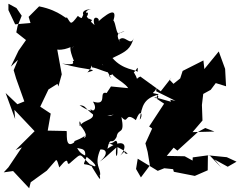

<svg xmlns="http://www.w3.org/2000/svg" viewBox="-54 -909 1295 1026"><path d="M516 -412C468 -425 526 -340 443 -366C467 -328 455 -289 371 -347C413 -343 386 -334 479 -271C482 -286 532 -290 554 -297C493 -273 580 -299 549 -292C512 -280 470 -303 428 -326C478 -265 393 -275 372 -235C364 -295 390 -225 371 -244C421 -186 403 -175 394 -172C408 -207 428 -187 344 -155C329 -90 409 -141 401 -78C340 -102 354 -177 341 -147C289 -110 308 -210 301 -209L201 -211L217 -302L161 -339L205 -431L253 -461L258 -447L276 -512L252 -644C308 -637 356 -683 331 -649C327 -643 374 -720 325 -686C325 -652 312 -656 341 -583C319 -586 373 -556 278 -569C419 -529 484 -543 413 -522C456 -565 425 -590 439 -548C454 -552 544 -505 545 -525C473 -562 473 -613 541 -490C510 -525 542 -488 561 -530C510 -511 606 -478 631 -438L539 -447ZM62 -825 40 -770 33 -736 85 -695 45 -638 4 -553 42 -589 19 -534 32 -490 76 -367 39 -352 -24 -412 27 -273 23 -322 129 -210 131 -208 29 -107 63 -122 -9 -15 -34 12 16 5 102 97 110 65 196 3 244 -52C254 -64 262 -1 265 -17C329 -95 290 -6 326 -43C392 -99 363 -87 439 -19C391 -45 384 -9 409 -71C469 -26 467 -6 428 -32C481 51 488 73 476 11C488 0 431 15 481 26C485 -12 447 -27 482 -110C521 -114 529 -76 456 -29C522 -75 506 -67 568 -121C558 -68 580 -45 572 -149C562 -171 555 -136 526 -145C620 -105 636 -82 624 -87C587 -92 650 -136 589 -78C639 -139 600 -171 520 -114C536 -189 541 -126 569 -177C577 -229 615 -182 595 -284C635 -238 610 -317 672 -267C700 -339 712 -289 693 -270C704 -346 717 -380 783 -401C812 -389 758 -362 793 -405C733 -417 784 -406 781 -449V-421L884 -370L856 -376L893 -259L871 -362L769 -391L823 -355L743 -233L759 -222L723 -143L735 -97L747 -25L699 39L673 -6L682 -61L789 4L824 -10L871 -5L875 9L987 31L1056 1L1057 -79L1158 -69L1210 -45L1163 -18L1092 -57L1129 -13L1065 -80L976 -68L975 -51L933 -74L837 -76L874 -120L894 -104L1004 -204L1043 -225L1092 -206L975 -203L1028 -265L1025 -348L1032 -407L1072 -429L1099 -465L1154 -448L1149 -541L1115 -634L1038 -540L1033 -586L922 -530L909 -490L873 -461L852 -483L862 -494L805 -421L696 -500C650 -480 703 -457 661 -523C677 -531 685 -571 681 -524C677 -538 603 -533 547 -599C628 -637 641 -647 661 -706C643 -656 613 -729 582 -696C605 -667 556 -712 584 -734C589 -728 639 -757 586 -733C568 -711 565 -790 552 -799C569 -853 549 -864 466 -790C496 -806 431 -843 451 -775C363 -852 426 -859 435 -860C344 -858 417 -786 416 -841C382 -842 406 -849 372 -794C395 -791 414 -762 438 -802C387 -828 392 -798 362 -824C320 -768 326 -786 302 -818C304 -797 272 -852 155 -875L99 -819L109 -786L27 -779L-9 -855V-889L34 -866Z"/></svg>

Font: Hussar Lance
Style: Regular
Weight: 700
Foundry: Cannot Into Space Fonts, PlusOne Fonts
Version: Version 2.27